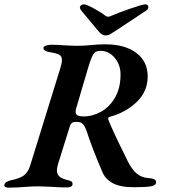

<svg xmlns="http://www.w3.org/2000/svg" viewBox="-39 -860 793 884"><path d="M-19 -9Q-16 -24 11 -30Q51 -38 70.5 -52Q90 -66 100 -98L239 -547Q246 -569 246 -584Q246 -601 234 -608Q222 -615 189 -620Q161 -625 161 -639Q161 -646 172.5 -650Q184 -654 197 -654Q230 -654 261 -651Q299 -649 314 -649Q334 -649 348.5 -650Q363 -651 373 -652Q415 -656 445 -656Q536 -656 588.5 -616.5Q641 -577 641 -508Q641 -439 590.5 -390.5Q540 -342 466 -322Q461 -321 459.5 -317Q458 -313 460 -308Q483 -251 536 -145L550 -116Q568 -80 590.5 -61Q613 -42 645 -40Q680 -38 680 -21Q680 -7 657.5 -2.5Q635 2 576 2Q515 2 480.5 -16.5Q446 -35 432 -69Q385 -178 359 -259Q351 -281 341.5 -290Q332 -299 313 -299Q299 -299 292.5 -294.5Q286 -290 283 -280L228 -104Q223 -86 223 -75Q223 -57 235.5 -46.5Q248 -36 276 -30Q288 -27 292 -22.5Q296 -18 295 -10Q292 3 270 3Q233 3 197 0Q155 -2 138 -2Q106 -2 71 1Q59 2 41 3Q23 4 -1 4Q-10 4 -15 0.5Q-20 -3 -19 -9ZM516 -517Q516 -562 489 -594Q462 -626 423 -626Q409 -626 400.5 -620.5Q392 -615 384 -597.5Q376 -580 365 -542L312 -362Q309 -353 309 -346Q309 -334 318 -329Q327 -324 346 -324Q388 -324 427 -346Q466 -368 491 -411.5Q516 -455 516 -517ZM408 -724 334 -813Q328 -822 329 -827Q330 -833 335 -836.5Q340 -840 348 -840Q359 -840 393.5 -821Q428 -802 447 -787Q452 -783 459 -783Q466 -783 473 -787Q502 -800 560 -820Q618 -840 629 -840Q644 -840 644 -828Q644 -818 635 -812L502 -724Q478 -708 468.5 -702.5Q459 -697 448 -697Q437 -697 428 -703.5Q419 -710 408 -724Z"/></svg>

Font: EB Garamond SemiBold
Style: Italic
Weight: 600
Italic angle: -17.2°
Designer: Georg Duffner and Octavio Pardo
Foundry: Georg Duffner
Version: Version 1.000